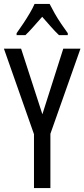

<svg xmlns="http://www.w3.org/2000/svg" viewBox="-20 -963 432 983"><path d="M197 -378 304 -714H392L238 -278V0H154V-276L0 -714H88ZM234 -943Q245 -921 260 -894.5Q275 -868 293 -841.5Q311 -815 327 -793V-783H282Q261 -803 240 -827Q219 -851 196 -877Q173 -851 150.5 -825.5Q128 -800 110 -783H65V-793Q83 -818 100.5 -844.5Q118 -871 133 -896.5Q148 -922 157 -943Z"/></svg>

Font: Noto Sans Khmer ExtraCondensed
Style: Regular
Weight: 400
Width: 2
Designer: Danh Hong and the Monotype Design Team
Foundry: Monotype Imaging Inc.
Version: Version 2.004